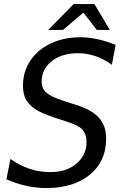

<svg xmlns="http://www.w3.org/2000/svg" viewBox="-20 -929 642 963"><path d="M221.7 -778.8 349.6 -908.7H453.6L530.8 -778.8H465.8L397.9 -865.7L295.9 -778.8ZM431.2 -53.2Q349.1 14.2 212.4 14.2Q111.8 14.2 12.2 -29.8L32.2 -131.8Q80.6 -98.1 129.2 -82Q177.7 -65.9 231.9 -65.9Q273.9 -65.9 306.2 -76.4Q338.4 -86.9 363.8 -108.9Q414.1 -151.9 414.1 -216.8Q414.1 -255.4 392.6 -279.8Q380.9 -291.5 360.8 -301.3Q340.8 -311 306.2 -321.8L256.8 -337.9Q209.5 -353.5 179.9 -368.4Q150.4 -383.3 131.3 -402.3Q112.3 -421.4 103.8 -444.3Q95.2 -467.3 95.2 -500.5Q95.2 -551.8 115.7 -595.9Q136.2 -640.1 175.8 -673.8Q216.3 -707.5 268.8 -724.9Q321.3 -742.2 382.3 -742.2Q464.4 -742.2 560.1 -704.1L541 -604Q460.9 -662.1 370.6 -662.1Q330.6 -662.1 296.9 -651.9Q263.2 -641.6 239.3 -622.1Q215.3 -603 202.1 -576.9Q189 -550.8 189 -521.5Q189 -502.4 194.8 -488.5Q200.7 -474.6 212.9 -463.9Q236.8 -442.9 299.8 -422.9L358.9 -403.8Q401.4 -390.1 429 -375Q456.5 -359.9 475.6 -338.9Q494.6 -317.9 503.4 -292.2Q512.2 -266.6 512.2 -231Q512.2 -176.3 491.9 -131.3Q471.7 -86.4 431.2 -53.2Z"/></svg>

Font: Hack
Style: Italic
Weight: 400
Italic angle: -11°
Monospace: yes
Designer: Christopher Simpkins
Foundry: Christopher Simpkins
Version: Version 2.019; ttfautohint (v1.4.1) -l 4 -r 80 -G 350 -x 0 -